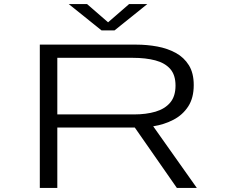

<svg xmlns="http://www.w3.org/2000/svg" viewBox="-20 -918 1140 938"><path d="M174.5 0V-700H645.5Q698 -700 748.2 -690.8Q798.5 -681.5 838.8 -659.5Q879 -637.5 902.8 -599.2Q926.5 -561 926.5 -502.5Q926.5 -439.5 899.5 -398Q872.5 -356.5 827.5 -333Q782.5 -309.5 728.5 -301L941.5 0H844L638.5 -295H260V0ZM260 -359H635Q694 -359 739.8 -372.5Q785.5 -386 811.5 -416.8Q837.5 -447.5 837.5 -500Q837.5 -551.5 811.8 -581Q786 -610.5 739 -623Q692 -635.5 628.5 -635.5H260ZM316 -898H405.5L508 -809L610.5 -898H699.5L539.5 -769.5H476Z"/></svg>

Font: Trispace Expanded Light
Style: Regular
Weight: 300
Width: 7
Designer: Tyler Finck
Foundry: Etcetera Type Company
Version: Version 1.210; ttfautohint (v1.8.3)